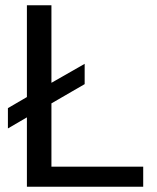

<svg xmlns="http://www.w3.org/2000/svg" viewBox="-20 -708 596 728"><path d="M301 -466V-389L175 -316V-76H523V0H82V-263L10 -221V-298L82 -340V-688H175V-394Z"/></svg>

Font: Libra Sans
Style: Regular
Weight: 400
Foundry: Context Ltd
Version: Version 1.002